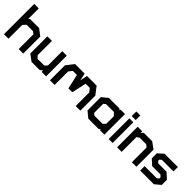

<svg xmlns="http://www.w3.org/2000/svg" viewBox="259 -1919 3137 3137"><g transform="rotate(45 1827.5 -350.5)"><path d="M392 0V-339L351 -372H202L154 -319V-1H50V-701H154V-456L176 -478H386L497 -393V0Z M920 -1V-37L878 0H689L577 -83V-478H682V-148L723 -105H878L920 -148V-479H1024V-1Z M1709 0V-312L1661 -373H1566L1510 -120H1421L1364 -373H1270L1222 -312V0H1114V-346L1217 -478H1438L1465 -350L1492 -478H1714L1816 -346V0Z M2267 -1V-25L2241 0H1999L1896 -86V-393L1999 -477H2240L2267 -457V-477H2371V-1ZM2267 -322 2220 -373H2037L2001 -344V-134L2036 -105H2225L2267 -148Z M2472 -531V-638H2564V-531ZM2471 0V-478H2562V0Z M3007 0V-341L2965 -373H2811L2769 -341V-1H2664V-477H2769V-441L2807 -477H3000L3112 -395V0Z M3516 0H3199V-102H3480L3513 -131V-156L3478 -189H3287L3192 -275V-391L3287 -476H3594V-374H3325L3294 -346V-320L3325 -291H3518L3615 -201V-83Z"/></g></svg>

Font: Turret Road ExtraBold
Style: Regular
Weight: 800
Designer: Noponies
Foundry: Noponies
Version: Version 1.001; ttfautohint (v1.8)